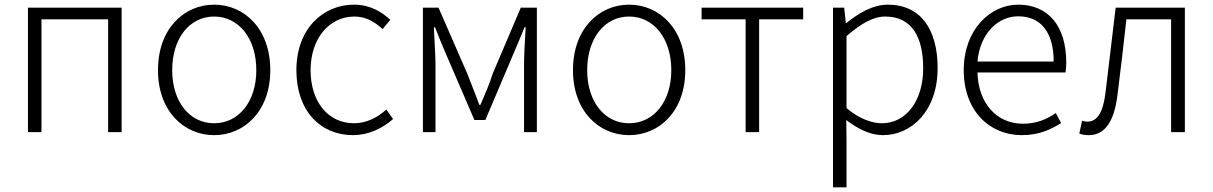

<svg xmlns="http://www.w3.org/2000/svg" viewBox="-20 -567 5204 824"><path d="M100 0H158V-484H444V0H502V-534H100Z M899 13C1028 13 1140 -89 1140 -266C1140 -444 1028 -547 899 -547C770 -547 658 -444 658 -266C658 -89 770 13 899 13ZM899 -38C794 -38 719 -130 719 -266C719 -403 794 -496 899 -496C1004 -496 1080 -403 1080 -266C1080 -130 1004 -38 899 -38Z M1495 13C1562 13 1621 -16 1667 -56L1638 -97C1602 -64 1554 -38 1500 -38C1388 -38 1313 -130 1313 -266C1313 -403 1394 -496 1501 -496C1550 -496 1589 -473 1622 -442L1655 -482C1619 -515 1570 -547 1499 -547C1367 -547 1252 -444 1252 -266C1252 -89 1357 13 1495 13Z M1795 0H1849V-288C1849 -331 1844 -397 1842 -450H1847C1862 -411 1878 -372 1894 -335L2016 -52H2063L2183 -335C2199 -372 2215 -410 2231 -450H2236C2233 -397 2229 -331 2229 -288V0H2284V-534H2215L2095 -252C2081 -207 2061 -162 2042 -117H2037C2021 -162 2002 -207 1985 -252L1862 -534H1795Z M2680 13C2809 13 2921 -89 2921 -266C2921 -444 2809 -547 2680 -547C2551 -547 2439 -444 2439 -266C2439 -89 2551 13 2680 13ZM2680 -38C2575 -38 2500 -130 2500 -266C2500 -403 2575 -496 2680 -496C2785 -496 2861 -403 2861 -266C2861 -130 2785 -38 2680 -38Z M3180 0H3238V-484H3427V-534H2991V-484H3180Z M3555 237H3613V46L3612 -52C3666 -10 3719 13 3769 13C3894 13 4004 -93 4004 -275C4004 -440 3932 -547 3790 -547C3725 -547 3663 -509 3612 -468H3610L3603 -534H3555ZM3765 -38C3725 -38 3670 -55 3613 -103V-412C3675 -466 3728 -496 3779 -496C3897 -496 3942 -403 3942 -274C3942 -132 3867 -38 3765 -38Z M4365 13C4441 13 4491 -12 4534 -39L4511 -82C4471 -54 4427 -36 4370 -36C4255 -36 4178 -127 4175 -256H4553C4555 -270 4556 -285 4556 -299C4556 -455 4479 -547 4350 -547C4230 -547 4116 -440 4116 -266C4116 -91 4227 13 4365 13ZM4175 -303C4186 -425 4264 -497 4350 -497C4444 -497 4502 -432 4502 -303Z M4653 13C4720 13 4762 -43 4776 -161C4790 -269 4802 -376 4814 -484H5006V0H5065V-534H4768C4754 -413 4739 -294 4725 -174C4715 -85 4689 -45 4647 -45C4638 -45 4631 -47 4624 -49L4612 6C4624 11 4635 13 4653 13Z"/></svg>

Font: Noto Sans TC Light
Style: Regular
Weight: 300
Designer: Ryoko NISHIZUKA 西塚涼子 (kana, bopomofo & ideographs); Paul D. Hunt (Latin, Greek & Cyrillic); Sandoll Communications 산돌커뮤니
Foundry: Adobe
Version: Version 2.004;hotconv 1.0.118;makeotfexe 2.5.65603